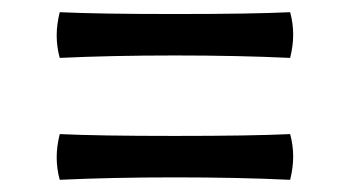

<svg xmlns="http://www.w3.org/2000/svg" viewBox="-20 -423 573 315"><path d="M73 -165Q73 -183 78 -203Q141 -200 267 -200Q393 -200 456 -203Q461 -185 461 -166Q461 -148 456 -128Q372 -132 267 -132Q162 -132 78 -128Q73 -146 73 -165ZM73 -365Q73 -383 78 -403Q141 -400 267 -400Q393 -400 456 -403Q461 -385 461 -366Q461 -348 456 -328Q372 -332 267 -332Q162 -332 78 -328Q73 -346 73 -365Z"/></svg>

Font: Mirza
Style: Regular
Weight: 400
Designer: Arabic design by Kourosh Beigpour, Latin design by Eduardo Tunni, engineering by Lasse Fister
Version: Version 1.000